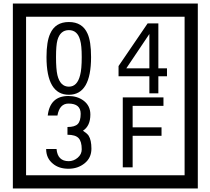

<svg xmlns="http://www.w3.org/2000/svg" viewBox="-20 -980 1195 1090"><path d="M1103 90H53V-960H1103ZM1028 15V-885H128V15ZM497 -656Q497 -442 371 -442Q244 -442 244 -656Q244 -744 265 -789Q294 -855 371 -855Q448 -855 477 -789Q497 -745 497 -656ZM444 -656Q444 -723 435 -752Q420 -809 371 -809Q322 -809 306 -752Q298 -723 298 -656Q298 -587 306 -553Q322 -488 371 -488Q419 -488 435 -554Q444 -587 444 -656ZM928 -547H879V-450H828V-547H653V-605L818 -847H879V-592H928ZM828 -592V-787L697 -592ZM499 -136Q499 -84 460.5 -53Q422 -22 369 -22Q314 -22 280 -51Q242 -82 242 -134H301Q307 -65 370 -65Q398 -65 421 -84.5Q444 -104 444 -132Q444 -177 426 -196Q408 -215 363 -215V-259Q405 -259 421.5 -276Q438 -293 438 -334Q438 -392 369 -392Q318 -392 306 -324H251Q264 -435 368 -435Q419 -435 454 -409Q493 -380 493 -330Q493 -265 451 -238Q475 -222 483 -210Q499 -185 499 -136ZM908 -379H733V-257H897V-209H733V-30H677V-427H908Z"/></svg>

Font: Unicode BMP Fallback SIL
Style: Regular
Weight: 400
Foundry: NRSI, SIL International
Version: Version 5.1 Based on Unicode 5.1